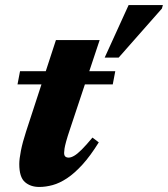

<svg xmlns="http://www.w3.org/2000/svg" viewBox="-20 -727 666 762"><path d="M49.5 -392 59.5 -444.5H437.5L427.5 -392ZM258.5 -216.5Q247.5 -184 242.5 -165.5Q237.5 -147 236 -137Q234.5 -127 234.5 -120.5Q234.5 -110 239.2 -105.8Q244 -101.5 252.5 -101.5Q262 -101.5 274.5 -108.8Q287 -116 304.5 -133.5Q322 -151 347 -181L372 -162Q338.5 -108 307 -73.5Q275.5 -39 246 -19.5Q216.5 0 189 7.5Q161.5 15 136 15Q101 15 78.8 -4.5Q56.5 -24 56.5 -76Q56.5 -96 63 -129Q69.5 -162 83.5 -205L202 -568H375.5ZM395.5 -498.5 490.5 -707H626.5L622.5 -693L451 -498.5Z"/></svg>

Font: Newsreader 24pt ExtraBold
Style: Italic
Weight: 800
Italic angle: -17°
Designer: Hugues Gentile
Foundry: Production Type
Version: Version 1.003